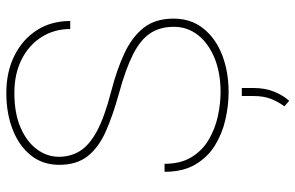

<svg xmlns="http://www.w3.org/2000/svg" viewBox="-190 -572 970 631"><g transform="rotate(-90 295.5 -256.0)"><path d="M523.4 -170.4Q523.4 -215.3 502.2 -247.6Q481 -279.8 432.9 -304.2Q384.8 -328.6 304.2 -350.6Q231.9 -370.6 179.2 -394Q126.5 -417.5 98.1 -453.6Q69.8 -489.7 69.8 -546.9Q69.8 -601.1 100.8 -639.9Q131.8 -678.7 185.3 -699.7Q238.8 -720.7 305.7 -720.7Q375 -720.7 428.2 -694.3Q481.4 -668 512 -620.8Q542.5 -573.7 542.5 -510.7H516.1Q516.1 -563.5 489.7 -605Q463.4 -646.5 416.3 -670.4Q369.1 -694.3 305.7 -694.3Q238.8 -694.3 191.9 -673.8Q145 -653.3 120.6 -619.9Q96.2 -586.4 96.2 -547.9Q96.2 -510.3 114.7 -479.5Q133.3 -448.7 179.9 -423.3Q226.6 -397.9 311.5 -376Q381.8 -357.9 435.5 -333Q489.3 -308.1 519.8 -269.8Q550.3 -231.4 550.3 -171.4Q550.3 -113.3 517.6 -72.8Q484.9 -32.2 430.2 -11.2Q375.5 9.8 309.1 9.8Q263.7 9.8 217.3 -1Q170.9 -11.7 132.3 -35.9Q93.8 -60.1 70.3 -100.6Q46.9 -141.1 46.9 -200.7H73.2Q73.2 -147.5 95.2 -111.8Q117.2 -76.2 152.6 -55.4Q188 -34.7 229.2 -25.6Q270.5 -16.6 309.1 -16.6Q371.6 -16.6 419.9 -36.1Q468.3 -55.7 495.8 -90.3Q523.4 -125 523.4 -170.4ZM322.3 53.2V90.8Q322.3 129.4 310.5 158.7Q298.8 188 280.3 209L262.2 193.4Q279.3 168.9 287.6 146.2Q295.9 123.5 295.9 91.8V53.2Z"/></g></svg>

Font: Vazirmatn UI FD Thin
Style: Regular
Weight: 100
Designer: Saber Rastikerdar
Foundry: Saber Rastikerdar
Version: Version 33.003